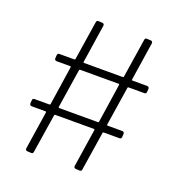

<svg xmlns="http://www.w3.org/2000/svg" viewBox="-122 -778 809 868"><g transform="rotate(20 282.5 -344.0)"><path d="M521 -451 522 -466C522 -472 518 -476 512 -476H441C439 -476 438 -478 438 -480L466 -664C467 -670 463 -675 457 -675L438 -676C432 -676 429 -674 428 -667L399 -480C399 -477 396 -476 394 -476H208C206 -476 205 -478 205 -480L233 -664C234 -670 230 -675 224 -675L205 -676C199 -676 196 -674 195 -667L166 -480C166 -477 163 -476 161 -476H90C84 -476 80 -473 80 -466L79 -451C79 -445 83 -441 89 -441H155C157 -441 158 -439 158 -437L130 -250C130 -247 127 -246 125 -246H54C48 -246 44 -243 44 -236L43 -221C43 -215 47 -211 53 -211H120C122 -211 123 -209 123 -207L95 -24C94 -18 98 -13 104 -13L123 -12C129 -12 132 -14 133 -21L162 -207C162 -210 165 -211 167 -211H353C355 -211 356 -209 356 -207L328 -24C327 -18 331 -13 337 -13L356 -12C362 -12 365 -14 366 -21L395 -207C395 -210 398 -211 400 -211H475C481 -211 485 -214 485 -221L486 -236C486 -242 482 -246 476 -246H405C403 -246 402 -248 402 -250L431 -437C431 -440 434 -441 436 -441H511C517 -441 521 -444 521 -451ZM358 -246H172C170 -246 169 -248 169 -250L198 -437C198 -440 201 -441 203 -441H388C390 -441 391 -439 391 -437L363 -250C363 -247 360 -246 358 -246Z"/></g></svg>

Font: Barlow ExtraLight
Style: Regular
Weight: 275
Designer: Jeremy Tribby
Foundry: Tribby Type
Version: Version 1.422;hotconv 1.0.109;makeotfexe 2.5.65596